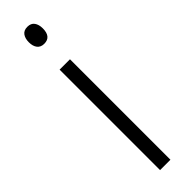

<svg xmlns="http://www.w3.org/2000/svg" viewBox="-257 -776 719 719"><g transform="rotate(-45 103.0 -416.5)"><path d="M104 -782Q123 -782 132 -769.5Q141 -757 141 -737Q141 -692 104 -692Q86 -692 76.5 -704Q67 -716 67 -737Q67 -757 76 -769.5Q85 -782 104 -782ZM131 -583V-51H76V-583Z"/></g></svg>

Font: Noto Sans Tamil UI Condensed Light
Style: Regular
Weight: 300
Width: 3
Designer: Jelle Bosma - Monotype Design Team
Foundry: Monotype Imaging Inc.
Version: Version 2.004; ttfautohint (v1.8.4.7-5d5b)